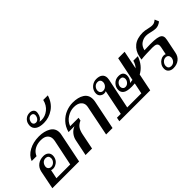

<svg xmlns="http://www.w3.org/2000/svg" viewBox="16 -1588 2339 2339"><g transform="rotate(-45 1185.5 -418.5)"><path d="M63 -239Q75 -294 115 -324.5Q155 -355 214 -355Q254 -355 278 -334Q302 -313 302 -277Q302 -271 300 -255Q290 -208 256.5 -184.5Q223 -161 192 -161Q171 -161 160 -167L136 -51H374L444 -389Q447 -404 447 -418Q447 -461 417.5 -487.5Q388 -514 327 -514Q267 -514 221 -488Q175 -462 155 -412H71Q97 -481 171.5 -522Q246 -563 345 -563Q435 -563 496.5 -527Q558 -491 558 -419Q558 -400 554 -384L476 0H15ZM264 -270Q264 -292 251.5 -305Q239 -318 216 -318Q187 -318 168 -300.5Q149 -283 143 -255Q141 -245 141 -241Q141 -220 155 -206.5Q169 -193 191 -193Q220 -193 242 -216Q264 -239 264 -270Z M358 -733Q358 -746 361 -759Q368 -797 397.5 -822Q427 -847 469 -847Q500 -847 519 -831Q538 -815 538 -788Q538 -783 536 -771Q527 -708 477 -683Q494 -680 510 -680Q573 -680 626 -722Q679 -764 697 -839H776Q745 -738 669.5 -686Q594 -634 505 -634Q433 -634 395.5 -660.5Q358 -687 358 -733ZM497 -760Q499 -770 499 -775Q499 -793 489 -803.5Q479 -814 461 -814Q439 -814 422.5 -799Q406 -784 401 -760Q399 -750 399 -746Q399 -728 410 -717Q421 -706 439 -706Q460 -706 476 -721Q492 -736 497 -760Z M630 -210Q638 -252 666 -288.5Q694 -325 740 -344H638Q658 -418 704 -467Q750 -516 808.5 -539.5Q867 -563 927 -563Q1020 -563 1076.5 -526.5Q1133 -490 1133 -418Q1133 -397 1129 -378L1052 0H941L1021 -397Q1023 -405 1023 -420Q1023 -461 990.5 -487.5Q958 -514 898 -514Q837 -514 781 -478Q725 -442 703 -381H848L840 -341Q795 -321 773 -289.5Q751 -258 740 -204L699 0H587Z M1747 -227 1701 0H1169L1179 -51H1245L1311 -376Q1297 -369 1278 -369Q1252 -369 1229 -387.5Q1206 -406 1206 -441Q1206 -455 1208 -463Q1218 -508 1253.5 -535.5Q1289 -563 1334 -563Q1385 -563 1413 -540.5Q1441 -518 1441 -475Q1441 -462 1438 -447L1356 -51H1599L1628 -193Q1603 -190 1577 -190Q1494 -190 1461.5 -213.5Q1429 -237 1429 -277Q1429 -326 1463 -361.5Q1497 -397 1549 -397Q1593 -397 1612 -377.5Q1631 -358 1631 -327Q1631 -320 1629 -306Q1620 -263 1590 -237Q1616 -239 1638 -243L1702 -553H1813L1765 -315Q1798 -351 1811 -401H1889Q1845 -279 1747 -227ZM1367 -479Q1367 -500 1354.5 -513Q1342 -526 1317 -526Q1287 -526 1265.5 -503Q1244 -480 1244 -448Q1244 -428 1257.5 -414.5Q1271 -401 1292 -401Q1323 -401 1345 -424Q1367 -447 1367 -479ZM1587 -315Q1587 -334 1576 -346.5Q1565 -359 1542 -359Q1517 -359 1498 -341.5Q1479 -324 1474 -300Q1473 -296 1473 -289Q1473 -269 1485.5 -255.5Q1498 -242 1518 -242Q1546 -242 1566.5 -264.5Q1587 -287 1587 -315Z M2006 -66Q2006 -102 2023.5 -129Q2041 -156 2066 -170.5Q2091 -185 2112 -185Q2138 -185 2146 -178L2166 -276Q2169 -290 2169 -301Q2169 -327 2150.5 -338.5Q2132 -350 2089 -350Q2051 -350 1986.5 -347.5Q1922 -345 1891 -340L1899 -383Q1916 -467 1975 -515Q2034 -563 2136 -563Q2168 -563 2216 -551Q2222 -550 2241.5 -546Q2261 -542 2277 -542Q2296 -542 2310.5 -547.5Q2325 -553 2349 -572L2371 -518Q2327 -484 2284 -484Q2253 -484 2207 -496Q2202 -497 2180 -502Q2158 -507 2134 -507Q2091 -507 2051 -480.5Q2011 -454 1997 -395Q2045 -398 2102 -398Q2169 -398 2207.5 -391.5Q2246 -385 2265 -369Q2284 -353 2284 -322Q2284 -314 2280 -290L2243 -108Q2233 -53 2193 -21.5Q2153 10 2093 10Q2055 10 2030.5 -10.5Q2006 -31 2006 -66ZM2165 -90Q2166 -95 2166 -104Q2166 -125 2153 -138.5Q2140 -152 2117 -152Q2088 -152 2066 -128.5Q2044 -105 2044 -74Q2044 -53 2056.5 -40Q2069 -27 2091 -27Q2120 -27 2139.5 -44.5Q2159 -62 2165 -90Z"/></g></svg>

Font: Taviraj Medium
Style: Italic
Weight: 500
Italic angle: -12°
Designer: Katatrad Team
Foundry: CadsonDemak
Version: Version 1.001